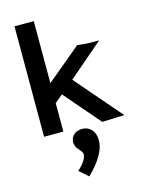

<svg xmlns="http://www.w3.org/2000/svg" viewBox="-140 -751 842 1125"><g transform="rotate(-15 281.5 -188.5)"><path d="M414 4 549 -1 308 -280 520 -462H467C449 -462 411 -465 389 -469L179 -294V-670H62V0H179V-173L227 -213ZM258 293C329 224 367 160 367 102C367 49 336 13 289 13C250 13 218 37 218 76C218 119 260 133 260 160C260 181 240 213 204 245Z"/></g></svg>

Font: Inconsolata SemiExpanded
Style: Bold
Weight: 700
Width: 6
Monospace: yes
Designer: Raph Levien, Cyreal, Brenton Simpson
Foundry: Raph Levien, Cyreal, Google
Version: Version 3.100